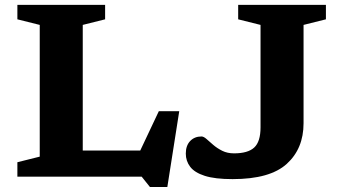

<svg xmlns="http://www.w3.org/2000/svg" viewBox="-20 -727 1395 790"><path d="M668.5 42.5H597L563 0H51.5V-59.5L143.5 -82.5V-624.5L51.5 -647.5V-707H412.5V-647.5L320.5 -624.5V-107.5H557L633.5 -269.5H717.5ZM1229 -220Q1229 -115.5 1160 -52.8Q1091 10 937 10Q864.5 10 822.5 -3.5Q780.5 -17 762.5 -40.8Q744.5 -64.5 744.5 -95Q744.5 -128 762.5 -146.8Q780.5 -165.5 809 -165.5Q818 -165.5 829.8 -155Q841.5 -144.5 857.5 -130.8Q873.5 -117 894.5 -106.5Q915.5 -96 943 -96Q1000 -96 1026 -120Q1052 -144 1052 -203V-624.5L960 -647.5V-707H1321V-647.5L1229 -624.5Z"/></svg>

Font: Newsreader 6pt SemiBold
Style: Regular
Weight: 600
Designer: Hugues Gentile
Foundry: Production Type
Version: Version 1.003; ttfautohint (v1.8.3)